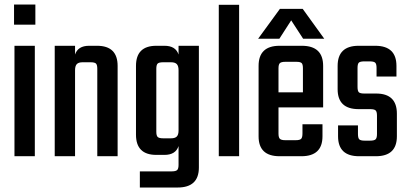

<svg xmlns="http://www.w3.org/2000/svg" viewBox="-20 -690 1806 848"><path d="M133.8 0H43.9V-487.8H133.8ZM42 -581.1V-669.9H136.2V-581.1Z M373.5 -487.8H408.7Q499.5 -487.8 499.5 -398.9V0H409.7V-386.2Q409.7 -403.8 403.8 -409.4Q397.9 -415 379.9 -415H344.7Q327.1 -415 319.3 -407Q311.5 -398.9 311.5 -379.9V0H221.7V-487.8H311.5V-449.2Q324.2 -487.8 373.5 -487.8Z M700.7 -79.1H735.4Q752.9 -79.1 760.7 -86.9Q768.6 -94.7 768.6 -113.8V-379.9Q768.6 -398.9 760.7 -407Q752.9 -415 735.4 -415H700.7Q682.6 -415 676.5 -409.4Q670.4 -403.8 670.4 -386.2V-107.9Q670.4 -90.8 676.5 -85Q682.6 -79.1 700.7 -79.1ZM768.6 -487.8H858.4V49.8Q858.4 138.2 764.6 138.2H597.7V66.9H738.3Q756.3 66.9 762.5 61Q768.6 55.2 768.6 38.1V-44.9Q755.9 -5.9 706.5 -5.9H670.4Q580.6 -5.9 580.6 -95.2V-398.9Q580.6 -487.8 670.4 -487.8H706.5Q755.9 -487.8 768.6 -449.2Z M1036.1 0H946.3V-668.9H1036.1Z M1266.1 -600.1 1213.9 -519H1120.1L1216.3 -650.9H1316.9L1412.1 -519H1318.8ZM1210 -282.2H1317.9V-388.2Q1317.9 -405.8 1312.3 -411.4Q1306.6 -417 1289.1 -417H1240.2Q1222.2 -417 1216.1 -411.1Q1210 -405.3 1210 -388.2ZM1214.8 -487.8H1313Q1407.2 -487.8 1407.2 -398.9V-215.8H1210V-100.1Q1210 -83 1216.1 -76.9Q1222.2 -70.8 1240.2 -70.8H1286.1Q1304.2 -70.8 1310.1 -76.9Q1315.9 -83 1315.9 -101.1V-141.1H1404.3V-87.9Q1404.3 0 1311 0H1214.8Q1122.1 0 1122.1 -87.9V-398.9Q1122.1 -487.8 1214.8 -487.8Z M1645 -98.1V-179.2Q1645 -196.8 1638.9 -202.4Q1632.8 -208 1614.7 -208H1564Q1471.2 -208 1471.2 -295.9V-398.9Q1471.2 -487.8 1564 -487.8H1637.2Q1731 -487.8 1731 -398.9V-352.1H1643.1V-390.1Q1643.1 -407.7 1637 -413.3Q1630.9 -418.9 1612.8 -418.9H1588.9Q1570.8 -418.9 1564.9 -413.3Q1559.1 -407.7 1559.1 -390.1V-306.2Q1559.1 -288.1 1564.9 -282.5Q1570.8 -276.9 1588.9 -276.9H1641.1Q1732.9 -276.9 1732.9 -188V-87.9Q1732.9 0 1640.1 0H1565.9Q1473.1 0 1473.1 -87.9V-136.2H1561V-98.1Q1561 -80.1 1566.9 -74.5Q1572.8 -68.8 1590.8 -68.8H1614.7Q1632.8 -68.8 1638.9 -74.7Q1645 -80.6 1645 -98.1Z"/></svg>

Font: Teko
Style: Regular
Weight: 400
Designer: Manushi Parikh, Jonny Pinhorn
Foundry: Indian Type Foundry
Version: Version 2.000;PS 1.0;hotconv 1.0.79;makeotf.lib2.5.61930